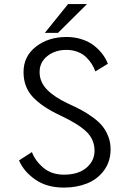

<svg xmlns="http://www.w3.org/2000/svg" viewBox="-20 -882 610 914"><path d="M193.5 -725.5 304 -862.5H394L256 -725.5ZM284 11Q203 11 148 -27.2Q93 -65.5 70.5 -118.5L132 -158Q148 -115.5 187 -83Q226 -50.5 284.5 -50.5Q352.5 -50.5 391.2 -83.2Q430 -116 430 -164.5Q430 -217 392.5 -254Q355 -291 267 -332.5Q181 -372.5 136.5 -420Q92 -467.5 92 -539Q92 -614 151.2 -660Q210.5 -706 296.5 -706Q336.5 -706 370.8 -694.5Q405 -683 428.8 -664Q452.5 -645 468.5 -623.5Q484.5 -602 493.5 -578.5L434 -542Q427 -561 416.5 -577.8Q406 -594.5 389.8 -610.2Q373.5 -626 349.2 -635.2Q325 -644.5 296.5 -644.5Q242.5 -644.5 205.5 -615.2Q168.5 -586 168.5 -539Q168.5 -492 203.5 -455.8Q238.5 -419.5 305 -388.5Q341.5 -372 367.5 -358Q393.5 -344 421.5 -323.8Q449.5 -303.5 466.8 -282.5Q484 -261.5 495.2 -233Q506.5 -204.5 506.5 -172Q506.5 -113 475.2 -70.8Q444 -28.5 394.5 -8.8Q345 11 284 11Z"/></svg>

Font: League Mono Narrow Light
Style: Regular
Weight: 300
Width: 3
Designer: Tyler Finck
Foundry: The League of Moveable Type / Tyler Finck
Version: Version 2.210